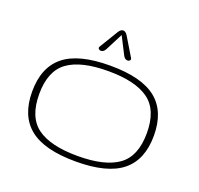

<svg xmlns="http://www.w3.org/2000/svg" viewBox="-132 -907 1102 1063"><g transform="rotate(20 418.5 -376.0)"><path d="M418.5 10.3Q232.9 10.3 146.5 -59.6Q60.1 -129.4 60.1 -272Q60.1 -414.6 146.5 -484.4Q232.9 -554.2 418.5 -554.2Q604 -554.2 690.7 -484.4Q777.3 -414.6 777.3 -272Q777.3 -129.4 690.7 -59.6Q604 10.3 418.5 10.3ZM418.5 -22Q578.6 -22 657.2 -78.9Q735.8 -135.7 735.8 -272Q735.8 -408.2 657.2 -465.1Q578.6 -522 418.5 -522Q258.3 -522 179.9 -465.1Q101.6 -408.2 101.6 -272Q101.6 -135.7 179.9 -78.9Q258.3 -22 418.5 -22ZM340.3 -613.3Q332 -613.3 326.7 -619.1Q321.3 -625 326.7 -633.8L393.1 -743.2Q404.8 -761.7 418.9 -761.7Q433.1 -761.7 444.8 -743.2L510.7 -633.8Q516.1 -625 510.7 -619.1Q505.4 -613.3 497.1 -613.3Q481 -613.3 470.7 -633.3L418.9 -734.9L366.7 -633.3Q356 -613.3 340.3 -613.3Z"/></g></svg>

Font: Gruppo
Style: Regular
Weight: 400
Designer: Vernon Adams
Foundry: Vernon Adams
Version: Version 1.001; ttfautohint (v1.8.4.7-5d5b);gftools[0.9.28]